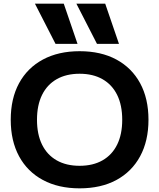

<svg xmlns="http://www.w3.org/2000/svg" viewBox="-20 -1020 871 1050"><path d="M283.7 -780 171 -1000H328.7L404 -780ZM510.4 -780 397.7 -1000H555.3L630.7 -780ZM415.3 10Q299.7 10 214.8 -35.5Q130 -81 84.3 -165.3Q38.7 -249.7 38.7 -365Q38.7 -481 84.3 -565Q130 -649 214.8 -694.5Q299.7 -740 415.3 -740Q532 -740 616.3 -694.5Q700.7 -649 746.3 -565Q792 -481 792 -365Q792 -249.7 746.3 -165.3Q700.7 -81 616.3 -35.5Q532 10 415.3 10ZM415.3 -113.3Q488.7 -113.3 541 -143.3Q593.4 -173.3 620.9 -229.5Q648.4 -285.7 648.4 -365Q648.4 -444.3 620.9 -500.5Q593.4 -556.7 541 -586.7Q488.7 -616.7 415.3 -616.7Q342 -616.7 289.6 -586.7Q237.3 -556.7 209.8 -500.5Q182.3 -444.3 182.3 -365Q182.3 -285.7 209.8 -229.5Q237.3 -173.3 289.6 -143.3Q342 -113.3 415.3 -113.3Z"/></svg>

Font: M PLUS 1 Thin
Style: Regular
Weight: 100
Designer: Coji Morishita
Foundry: UNDERFOREST DESIGN
Version: Version 1.001